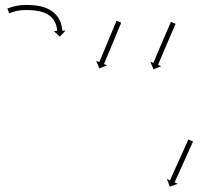

<svg xmlns="http://www.w3.org/2000/svg" viewBox="-20 -615 857 758"><path d="M11.3 -582C10.6 -581.8 9.9 -581.5 9.3 -581.3L16.3 -562.6C16.9 -562.8 17.6 -563 18.3 -563.3L18.2 -563.3L18.2 -563.3C20.2 -564 22.1 -564.7 24 -565.4C24 -565.4 24 -565.4 24 -565.4C24 -565.4 23.9 -565.4 23.9 -565.4C27.2 -566.5 30.4 -567.5 33.7 -568.6C33.7 -568.6 33.6 -568.5 33.6 -568.5C33.5 -568.5 33.5 -568.5 33.5 -568.5C38 -569.8 42.6 -571 47.1 -572.1C47.1 -572.1 47.1 -572 47 -572C46.9 -572 46.8 -572 46.8 -572C52.4 -573.1 58 -574 63.7 -574.6C63.7 -574.6 63.6 -574.6 63.5 -574.6C63.4 -574.6 63.3 -574.6 63.3 -574.6C69.4 -575.1 75.6 -575.4 81.7 -575.5C81.7 -575.5 81.7 -575.5 81.6 -575.5C81.6 -575.5 81.5 -575.5 81.5 -575.5C87.3 -575.5 93.1 -575.3 99 -575.1C99 -575.1 98.9 -575.1 98.9 -575.1C98.8 -575.1 98.8 -575.1 98.8 -575.1C105.1 -574.8 111.4 -574.3 117.6 -573.7C117.6 -573.7 117.6 -573.7 117.5 -573.7C117.4 -573.7 117.3 -573.7 117.3 -573.7C124.1 -572.8 130.8 -571.7 137.4 -570.3C137.4 -570.3 137.3 -570.3 137.2 -570.3C137 -570.4 136.9 -570.4 136.9 -570.4C144 -568.6 151 -566.3 157.9 -563.6C157.9 -563.6 157.7 -563.7 157.5 -563.8C157.4 -563.8 157.2 -563.9 157.2 -563.9C164.4 -560.5 171.2 -556.4 177.7 -551.8C177.7 -551.8 177.5 -551.9 177.3 -552.1C177.1 -552.3 176.9 -552.4 176.9 -552.4C182.8 -547.1 188.3 -541.3 193.1 -534.9C193.1 -534.9 192.9 -535.1 192.8 -535.3C192.6 -535.5 192.5 -535.7 192.5 -535.7C195.9 -529.9 199 -523.9 201.3 -517.5C201.3 -517.5 201.3 -517.7 201.2 -517.9C201.2 -518.1 201.1 -518.2 201.1 -518.2C202.5 -513.6 203.7 -508.9 204.5 -504.1C204.5 -504.1 204.5 -504.2 204.5 -504.3C204.4 -504.4 204.4 -504.5 204.4 -504.5C204.8 -501.7 205.1 -498.8 205.3 -495.9C205.3 -495.9 205.3 -495.9 205.3 -496C205.3 -496 205.3 -496.1 205.3 -496.1C205.4 -495.1 205.4 -494 205.5 -493L192.3 -492.5L216.3 -470.3L238.6 -494.3L225.4 -493.8C225.4 -494.9 225.3 -496 225.3 -497.1C225.3 -497.1 225.3 -497.1 225.3 -497.2C225.3 -497.2 225.3 -497.3 225.3 -497.3C225.1 -500.6 224.7 -503.9 224.3 -507.1C224.3 -507.1 224.2 -507.2 224.2 -507.3C224.2 -507.4 224.2 -507.6 224.2 -507.6C223.2 -513.1 221.9 -518.5 220.3 -523.9C220.3 -523.9 220.2 -524 220.2 -524.2C220.1 -524.4 220.1 -524.6 220.1 -524.6C217.3 -532 213.7 -539.1 209.7 -545.9C209.7 -545.9 209.5 -546.1 209.4 -546.4C209.3 -546.6 209.1 -546.8 209.1 -546.8C203.6 -554.3 197.1 -561.2 190.1 -567.4C190.1 -567.4 189.9 -567.6 189.7 -567.7C189.5 -567.9 189.3 -568 189.3 -568C181.9 -573.3 174.1 -578 165.8 -581.9C165.8 -581.9 165.7 -582 165.5 -582.1C165.3 -582.2 165.2 -582.2 165.2 -582.2C157.6 -585.2 149.8 -587.7 142 -589.8C142 -589.8 141.8 -589.8 141.7 -589.8C141.6 -589.8 141.5 -589.9 141.5 -589.9C134.4 -591.4 127.2 -592.6 120 -593.5C120 -593.5 119.9 -593.5 119.8 -593.6C119.7 -593.6 119.7 -593.6 119.7 -593.6C113.1 -594.2 106.5 -594.8 99.9 -595.1C99.9 -595.1 99.8 -595.1 99.8 -595.1C99.7 -595.1 99.7 -595.1 99.7 -595.1C93.7 -595.3 87.7 -595.5 81.7 -595.5C81.7 -595.5 81.6 -595.5 81.5 -595.5C81.5 -595.5 81.4 -595.5 81.4 -595.5C74.8 -595.4 68.2 -595.1 61.6 -594.5C61.6 -594.5 61.5 -594.5 61.4 -594.5C61.3 -594.5 61.3 -594.5 61.3 -594.5C55.1 -593.8 49 -592.8 43 -591.6C43 -591.6 42.9 -591.6 42.8 -591.6C42.7 -591.6 42.6 -591.5 42.6 -591.5C37.7 -590.4 32.8 -589.1 27.9 -587.7C27.9 -587.7 27.8 -587.7 27.8 -587.7C27.7 -587.7 27.7 -587.6 27.7 -587.6C24.2 -586.6 20.8 -585.4 17.4 -584.3C17.4 -584.3 17.4 -584.2 17.3 -584.2C17.3 -584.2 17.3 -584.2 17.3 -584.2C15.3 -583.5 13.3 -582.8 11.3 -582L11.3 -582ZM457.8 -523.7C458.1 -524.3 458.4 -525 458.6 -525.6L440.2 -533.3C439.9 -532.7 439.6 -532 439.4 -531.4C438.7 -529.7 437.9 -528 437.2 -526.2C436.1 -523.6 435 -520.9 433.9 -518.2C432.4 -514.7 431 -511.2 429.5 -507.7C427.8 -503.6 426.1 -499.5 424.4 -495.4C422.4 -490.8 420.5 -486.2 418.6 -481.6C416.5 -476.7 414.5 -471.7 412.4 -466.8C410.3 -461.7 408.2 -456.7 406.1 -451.6C404 -446.5 401.9 -441.4 399.7 -436.3C397.7 -431.4 395.6 -426.5 393.6 -421.6C391.7 -417 389.8 -412.4 387.8 -407.8C386.1 -403.7 384.4 -399.5 382.7 -395.4C381.2 -391.9 379.8 -388.5 378.3 -385C377.2 -382.3 376.1 -379.6 375 -376.9C374.2 -375.2 373.5 -373.5 372.8 -371.7C372.5 -371.1 372.3 -370.5 372 -369.9L359.9 -375L372.3 -344.7L402.7 -357.1L390.5 -362.2C390.8 -362.8 391 -363.4 391.3 -364C392 -365.8 392.7 -367.5 393.4 -369.2C394.5 -371.9 395.7 -374.6 396.8 -377.3C398.2 -380.8 399.7 -384.2 401.1 -387.7C402.9 -391.8 404.6 -396 406.3 -400.1C408.2 -404.7 410.1 -409.3 412 -413.9C414.1 -418.8 416.2 -423.7 418.2 -428.6C420.3 -433.7 422.4 -438.8 424.6 -443.9C426.7 -449 428.8 -454 430.9 -459.1C433 -464 435 -469 437.1 -473.9C439 -478.5 440.9 -483.1 442.8 -487.7C444.5 -491.8 446.2 -495.9 448 -500C449.4 -503.5 450.9 -507 452.3 -510.5C453.4 -513.2 454.6 -515.9 455.7 -518.5C456.4 -520.3 457.1 -522 457.8 -523.7ZM672.5 -518.9C672.7 -519.5 673 -520.1 673.3 -520.8L654.9 -528.8C654.7 -528.2 654.4 -527.6 654.1 -527C653.4 -525.2 652.6 -523.5 651.9 -521.8C650.7 -519.2 649.6 -516.5 648.4 -513.8C646.9 -510.4 645.4 -506.9 643.9 -503.5C642.1 -499.4 640.4 -495.3 638.6 -491.2C636.6 -486.7 634.6 -482.1 632.7 -477.5C630.5 -472.7 628.4 -467.8 626.3 -462.9C624.2 -457.9 622 -452.8 619.9 -447.8C617.7 -442.7 615.5 -437.7 613.4 -432.7C611.3 -427.8 609.2 -422.9 607.2 -418C605.2 -413.4 603.3 -408.9 601.4 -404.3C599.6 -400.2 597.9 -396.1 596.2 -392C594.7 -388.5 593.3 -385.1 591.9 -381.6C590.7 -378.9 589.6 -376.2 588.5 -373.6C587.8 -371.8 587.1 -370.1 586.4 -368.4C586.1 -367.8 585.9 -367.2 585.6 -366.6L573.4 -371.6L586 -341.3L616.3 -353.9L604.1 -358.9C604.3 -359.5 604.6 -360.1 604.8 -360.7C605.6 -362.5 606.3 -364.2 607 -365.9C608.1 -368.6 609.2 -371.2 610.3 -373.9C611.8 -377.3 613.2 -380.8 614.6 -384.3C616.4 -388.3 618.1 -392.4 619.8 -396.5C621.7 -401.1 623.7 -405.6 625.6 -410.2C627.6 -415.1 629.7 -419.9 631.8 -424.8C633.9 -429.9 636.1 -434.9 638.2 -439.9C640.4 -444.9 642.6 -450 644.7 -455C646.8 -459.9 648.9 -464.7 651 -469.6C653 -474.2 655 -478.7 656.9 -483.3C658.7 -487.3 660.5 -491.4 662.2 -495.5C663.7 -498.9 665.2 -502.4 666.7 -505.8C667.9 -508.5 669.1 -511.2 670.2 -513.8C671 -515.5 671.7 -517.2 672.5 -518.9ZM741.2 -54.4C741.5 -55 741.8 -55.6 742 -56.2L723.8 -64.5C723.5 -63.9 723.3 -63.3 723 -62.7C722.2 -60.9 721.4 -59.2 720.7 -57.5C719.5 -54.9 718.3 -52.2 717.1 -49.6C715.5 -46.1 714 -42.7 712.4 -39.3C710.6 -35.2 708.8 -31.1 706.9 -27C704.9 -22.5 702.8 -18 700.8 -13.4C698.6 -8.6 696.4 -3.7 694.2 1.2C691.9 6.2 689.7 11.2 687.4 16.2C685.2 21.2 682.9 26.2 680.6 31.3C678.4 36.1 676.3 41 674.1 45.8C672 50.4 670 54.9 667.9 59.5C666.1 63.5 664.2 67.6 662.4 71.7C660.9 75.1 659.3 78.6 657.8 82C656.6 84.7 655.4 87.3 654.2 90C653.4 91.7 652.6 93.4 651.9 95.1C651.6 95.7 651.3 96.3 651 96.9L639 91.5L650.6 122.1L681.3 110.5L669.3 105.1C669.5 104.5 669.8 103.9 670.1 103.3C670.9 101.6 671.6 99.9 672.4 98.2C673.6 95.5 674.8 92.9 676 90.2C677.5 86.8 679.1 83.3 680.6 79.9C682.5 75.8 684.3 71.8 686.1 67.7C688.2 63.1 690.2 58.6 692.3 54.1C694.5 49.2 696.7 44.3 698.9 39.5C701.1 34.5 703.4 29.5 705.7 24.4C707.9 19.4 710.2 14.4 712.4 9.4C714.6 4.5 716.8 -0.3 719 -5.2C721.1 -9.7 723.1 -14.3 725.2 -18.8C727 -22.9 728.8 -27 730.7 -31C732.2 -34.5 733.8 -37.9 735.3 -41.4C736.5 -44 737.7 -46.7 738.9 -49.3C739.7 -51 740.4 -52.7 741.2 -54.4Z"/></svg>

Font: FRB American Cursive Just Arrows Ultra
Style: Bold Italic
Weight: 1000
Italic angle: -25°
Version: Version 2.0;Modular Font Editor K font №1